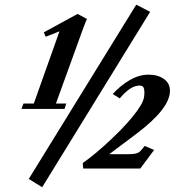

<svg xmlns="http://www.w3.org/2000/svg" viewBox="-20 -718 744 818"><path d="M159.7 79.6 102.5 44.4 560.5 -698.2 619.6 -667.5ZM71.3 -253.9 80.1 -276.9H124L233.4 -584.5L174.8 -561.5L166.5 -580.1L310.5 -658.7L350.6 -637.2Q346.2 -629.4 331.5 -589.4L218.3 -276.9H262.2L254.9 -253.9ZM334.5 0 332.5 -23.4Q386.7 -61 458 -128.7Q529.3 -196.3 565.4 -247.6Q582 -271 588.6 -287.1Q595.2 -303.2 595.2 -322.8Q595.2 -339.4 590.8 -346.4Q586.4 -353.5 574.2 -353.5Q535.6 -353.5 490.2 -298.8L460.4 -317.4Q492.7 -353.5 532.7 -376.7Q572.8 -399.9 612.8 -399.9Q653.3 -399.9 678.7 -381.3Q704.1 -362.8 704.1 -331.1Q704.1 -255.4 560.5 -147.5L445.3 -61H522.9Q547.4 -61 558.3 -63.7Q569.3 -66.4 575.9 -72.3Q582.5 -78.1 596.2 -96.2L636.7 -79.1L577.6 0Z"/></svg>

Font: Elstob ExtraBold
Style: Italic
Weight: 800
Italic angle: -20°
Designer: Peter S. Baker
Version: Version 1.015